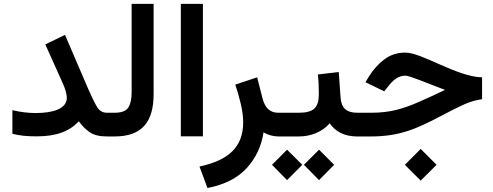

<svg xmlns="http://www.w3.org/2000/svg" viewBox="-20 -700 2531 985"><path d="M322.8 -198.2C322.8 -141.6 251.5 -120.1 162.1 -120.1C125.5 -120.1 84 -125 43.5 -134.8V-13.7C82 -3.9 116.7 -0.5 169.4 -0.5C270.5 -0.5 336.9 -26.9 384.3 -77.6C401.4 -53.7 420.4 -35.2 441.4 -21C462.4 -6.8 491.2 0 528.8 0H549.3V-121.6H528.8C505.9 -121.6 488.3 -132.3 476.1 -154.3C463.4 -176.3 448.2 -207.5 430.7 -248L313.5 -521L212.4 -472.2L305.2 -265.6C309.6 -255.9 313.5 -244.1 317.4 -231C320.8 -217.8 322.8 -206.5 322.8 -198.2Z M529.8 0H567.9C708.5 0 768.1 -74.2 768.1 -218.3V-680.2H655.3V-225.6C655.3 -192.9 649.9 -167 638.7 -148.9C627.4 -130.9 604 -121.6 568.4 -121.6H529.8Z M907.7 -680.2V-0.5H1021V-680.2Z M1425.8 0V-121.6H1407.2C1362.3 -121.6 1338.9 -149.4 1326.7 -195.8L1299.3 -303.2L1187 -266.1C1197.8 -234.4 1207 -201.7 1215.3 -167C1223.6 -132.3 1227.5 -100.6 1227.5 -71.8C1227.5 55.2 1151.4 122.6 1003.4 154.3L1044.4 264.6C1131.8 247.6 1199.2 213.4 1246.1 162.1C1292.5 110.8 1321.3 49.8 1332 -21C1349.6 -9.8 1377.9 0 1412.6 0Z M1406.2 0H1513.7C1575.7 0 1633.8 -23.9 1671.4 -67.4C1700.2 -26.4 1744.1 0 1812 0H1823.2V-121.6H1813C1756.8 -121.6 1730.5 -146.5 1727.1 -200.7L1717.8 -330.6L1610.8 -317.9C1614.3 -286.1 1615.7 -252.9 1615.7 -217.3C1615.7 -182.6 1608.4 -157.7 1593.3 -143.6C1578.1 -128.9 1551.3 -121.6 1513.7 -121.6H1406.2ZM1539.1 145.5 1616.7 224.1 1694.3 145.5 1616.7 67.9ZM1375.5 145.5 1452.6 224.1 1530.8 145.5 1452.6 67.9Z M2057.1 145.5 2138.2 226.6 2219.7 145.5 2138.2 64ZM1803.2 0H1884.8C2027.3 0 2116.2 -38.1 2242.2 -105C2289.6 -130.4 2329.1 -149.9 2360.4 -164.1C2391.6 -178.2 2422.4 -187 2453.1 -190.9V-303.2C2322.3 -306.6 2145.5 -430.2 2059.6 -430.2C2018.1 -430.2 1981.9 -418.5 1951.2 -395C1920.4 -371.6 1893.6 -341.8 1871.1 -305.2L1855 -278.3L1951.2 -231.4L1972.2 -257.8C1993.2 -285.2 2022 -312 2059.1 -312C2082 -312 2167.5 -274.4 2263.2 -238.8C2211.9 -214.4 2166.5 -193.4 2127 -176.3C2087.4 -158.7 2048.8 -145 2011.2 -135.7C1973.6 -126.5 1931.6 -121.6 1886.2 -121.6H1803.2Z"/></svg>

Font: Vazirmatn SemiBold
Style: Regular
Weight: 600
Designer: Saber Rastikerdar
Foundry: Saber Rastikerdar
Version: Version 33.003